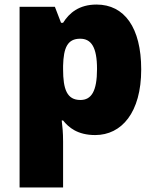

<svg xmlns="http://www.w3.org/2000/svg" viewBox="-20 -676 683 843"><path d="M404 -656C327 -656 284 -619 257 -576H248L221 -646H66V147H257V-55C257 -94 254 -122 251 -147H257C281 -117 320 -83 398 -83C514 -83 600 -182 600 -371C600 -555 526 -656 404 -656ZM332 -506C380 -506 406 -470 406 -373C406 -275 381 -237 333 -237C274 -237 257 -284 257 -372V-387C259 -466 276 -506 332 -506Z"/></svg>

Font: Noto Sans Telugu UI Black
Style: Regular
Weight: 900
Designer: Jelle Bosma - Monotype Design Team
Foundry: Monotype Imaging Inc.
Version: Version 2.005